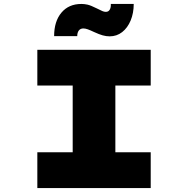

<svg xmlns="http://www.w3.org/2000/svg" viewBox="-20 -952 953 972"><path d="M169 0V-181H348V-519H169V-700H743V-519H564V-181H743V0ZM535 -768Q518 -768 500 -773Q482 -778 456 -790Q437 -799 424.5 -803.5Q412 -808 402 -808Q387 -808 379 -797.5Q371 -787 371 -769H254Q254 -844 291 -888Q328 -932 392 -932Q407 -932 423 -928.5Q439 -925 471 -909Q489 -900 498 -896Q507 -892 516 -892Q529 -892 535.5 -903Q542 -914 541 -932H657Q657 -886 641.5 -848.5Q626 -811 598.5 -789.5Q571 -768 535 -768Z"/></svg>

Font: Lexend Tera Black
Style: Regular
Weight: 900
Version: Version 1.007